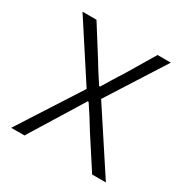

<svg xmlns="http://www.w3.org/2000/svg" viewBox="-120 -580 654 678"><g transform="rotate(30 207.0 -240.5)"><path d="M14 0 176 -252 27 -481H84L159 -362Q171 -341 209 -283H213Q221 -296 237 -322.5Q253 -349 262 -362L333 -481H387L238 -247L400 0H344L261 -128Q234 -173 205 -216H201Q194 -205 176 -175Q158 -145 147 -128L68 0Z"/></g></svg>

Font: Assistant Light
Style: Regular
Weight: 300
Designer: Hebrew By Ben Nathan, Latin by Paul Hunt
Version: Version 2.001;PS 002.001;hotconv 1.0.88;makeotf.lib2.5.64775